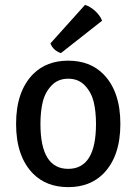

<svg xmlns="http://www.w3.org/2000/svg" viewBox="-20 -755 560 788"><path d="M404 -451Q474 -380 474 -246.5Q474 -113 404 -42Q349 13 260 13Q171 13 116 -42Q46 -113 46 -246.5Q46 -380 116 -451Q171 -506 260 -506Q349 -506 404 -451ZM146 -246Q146 -62 260 -62Q374 -62 374 -246Q374 -298 364.5 -337Q355 -376 328.5 -404Q302 -432 260 -432Q218 -432 191.5 -404Q165 -376 155.5 -337Q146 -298 146 -246ZM187 -577 329 -735Q351 -728 371 -709.5Q391 -691 399 -670L230 -537Q198 -548 187 -577Z"/></svg>

Font: Signika Negative
Style: Regular
Weight: 400
Designer: Anna Giedrys
Foundry: Anna Giedrys
Version: Version 1.001